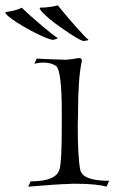

<svg xmlns="http://www.w3.org/2000/svg" viewBox="-103 -698 430 721"><path d="M3 3 12 -17Q110 -17 121 -64Q125 -79 127 -119.5Q129 -160 129 -227V-276Q129 -431 108 -450Q89 -463 60 -463Q53 -463 44.5 -462Q36 -461 26 -459L35 -478Q47 -477 72 -476Q97 -475 134 -474Q141 -473 149.5 -474Q158 -475 168 -476Q179 -478 185 -479Q191 -480 193 -480Q204 -480 204 -472V-467Q197 -436 193.5 -386Q190 -336 190 -268L189 -227Q189 -109 198 -62Q205 -19 307 -19L297 3Q259 -8 180 -8Q174 -8 167.5 -8Q161 -8 153 -7Q137 -7 99.5 -4.5Q62 -2 3 3ZM209 -544Q188 -551 131 -591Q103 -610 84 -626Q65 -642 54 -654Q45 -665 46 -668Q46 -670 67 -670Q75 -671 88 -672.5Q101 -674 114 -678Q127 -662 144.5 -641Q162 -620 179.5 -600.5Q197 -581 210 -567Q223 -553 228 -550Q229 -549 229 -548Q229 -546 209 -544ZM95 -548Q72 -552 11 -584Q-49 -617 -73 -638Q-83 -647 -83 -651Q-83 -653 -62 -656Q-54 -658 -43.5 -660.5Q-33 -663 -21 -669Q-6 -654 14.5 -636Q35 -618 55.5 -600.5Q76 -583 91.5 -571Q107 -559 112 -556Q114 -554 114 -554Q113 -553 108.5 -551.5Q104 -550 95 -548Z"/></svg>

Font: Gideon Roman
Style: Regular
Weight: 400
Designer: Robert E. Leuschke
Foundry: Robert E. Leuschke
Version: Version 2.010